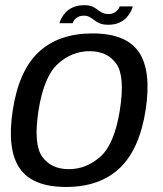

<svg xmlns="http://www.w3.org/2000/svg" viewBox="-20 -730 641 754"><path d="M239.2 4.2Q371.5 4.2 449.6 -69.4Q527.6 -142.9 551.9 -297.8Q575.5 -451.3 525.5 -525.1Q475.6 -598.8 343.4 -598.8Q210.6 -598.8 132.3 -525.8Q54 -452.9 30.2 -297.8Q6.6 -144.5 56.6 -70.1Q106.5 4.2 239.2 4.2ZM250.2 -65.7Q180.8 -65.7 145.7 -114.8Q110.7 -163.9 131.4 -297.3Q152.6 -430.1 207.6 -479.5Q262.5 -529 331.9 -529Q401.6 -529 436.6 -479.9Q471.7 -430.9 450.7 -297.3Q429.5 -164.7 374.6 -115.2Q319.6 -65.7 250.2 -65.7ZM404.7 -632.8Q430.4 -632.8 448.1 -640.9Q465.9 -649 476.9 -661Q488 -673.1 493.8 -685Q499.7 -697 501.3 -704.8H450Q448.5 -699.3 443 -692.1Q437.6 -684.8 428.3 -679.8Q419 -674.9 407 -674.9Q391.6 -674.9 381.4 -680Q371.3 -685.2 362.5 -692.3Q353.6 -699.3 342.2 -704.5Q330.7 -709.6 311.9 -709.6Q286.7 -709.6 268.7 -702.1Q250.7 -694.5 239.3 -682.8Q228 -671.2 221.8 -659.4Q215.6 -647.7 213.4 -638.8H265.2Q266.9 -644.6 272.1 -651.7Q277.3 -658.8 286.7 -663.6Q296.2 -668.4 309.6 -668.4Q322.9 -668.4 332 -663Q341.2 -657.7 350.5 -650.6Q359.8 -643.5 372.3 -638.2Q384.7 -632.8 404.7 -632.8Z"/></svg>

Font: Anybody Thin
Style: Italic
Weight: 100
Italic angle: -10°
Designer: Tyler Finck
Foundry: Etcetera Type Company
Version: Version 1.114;gftools[0.9.25]